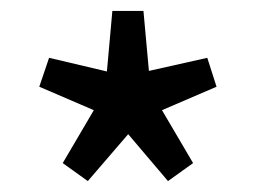

<svg xmlns="http://www.w3.org/2000/svg" viewBox="-20 -732 469 352"><path d="M141 -400 95 -433 152 -530 52 -573 70 -626 176 -601 186 -712H243L253 -602L360 -626L377 -573L277 -530L334 -433L288 -400L215 -486Z"/></svg>

Font: Assistant ExtraLight SemiBold
Style: Regular
Weight: 600
Version: Version 3.000